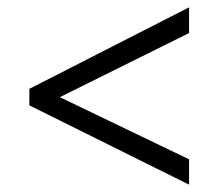

<svg xmlns="http://www.w3.org/2000/svg" viewBox="-20 -557 575 523"><path d="M495 -54 60 -270V-315L495 -537V-467L98 -270V-314L495 -123Z"/></svg>

Font: Inclusive Sans Light
Style: Regular
Weight: 300
Designer: Olivia King
Foundry: Olivia King
Version: Version 2.004